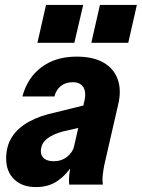

<svg xmlns="http://www.w3.org/2000/svg" viewBox="-20 -750 576 780"><path d="M261 0Q259 -19 261.5 -40.5Q264 -62 269 -90H266L324 -345Q328 -365 324.5 -381Q321 -397 309 -406.5Q297 -416 276 -416Q246 -416 227 -400.5Q208 -385 201 -358H71Q91 -434 148.5 -477Q206 -520 291 -520Q359 -520 401 -495.5Q443 -471 458.5 -427Q474 -383 460 -325L404 -81Q400 -62 397.5 -39.5Q395 -17 398 0ZM126 10Q70 10 37.5 -21.5Q5 -53 5 -106Q5 -157 29 -194Q53 -231 97.5 -255.5Q142 -280 204 -293L350 -329L328 -237L236 -216Q194 -205 170 -185.5Q146 -166 146 -135Q146 -116 160 -105.5Q174 -95 198 -95Q230 -95 252.5 -113Q275 -131 281 -155L276 -82Q251 -41 214.5 -15.5Q178 10 126 10ZM351 -576 386 -730H536L501 -576ZM132 -576 167 -730H318L282 -576Z"/></svg>

Font: Instrument Sans SemiCondensed
Style: Bold Italic
Weight: 700
Width: 4
Italic angle: -13°
Designer: Rodrigo Fuenzalida
Foundry: fragTYPE
Version: Version 1.000;gftools[0.9.28]